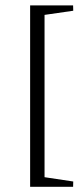

<svg xmlns="http://www.w3.org/2000/svg" viewBox="-20 -618 295 722"><path d="M255.4 64.5 254.9 84.5H93.3V-597.7H254.9L255.4 -577.6L147.5 -562V48.3Z"/></svg>

Font: Lancelot
Style: Regular
Weight: 400
Designer: Marion Kadi
Foundry: Marion Kadi, Anton Koovit
Version: 1.004